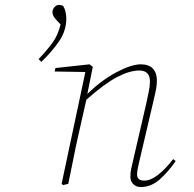

<svg xmlns="http://www.w3.org/2000/svg" viewBox="-20 -743 783 776"><path d="M256 0 235 5 229 0 325 -452 201 -454 204 -468 342 -483 355 -473 333 -363Q390 -419 450.5 -451Q511 -483 549 -483Q582 -483 598 -465.5Q614 -448 614 -419Q614 -396 609 -373.5Q604 -351 597 -321L545 -99Q542 -85 538 -68.5Q534 -52 534 -38Q534 -13 563 -13Q589 -13 619 -36.5Q649 -60 680 -100L690 -92Q659 -47 624.5 -17Q590 13 549 13Q531 13 519 1.5Q507 -10 507 -28Q507 -48 510.5 -62Q514 -76 519 -99L571 -324Q576 -348 581 -371.5Q586 -395 586 -414Q586 -458 543 -458Q504 -458 454 -432Q404 -406 329 -340L299 -207Q287 -155 277 -103.5Q267 -52 256 0ZM218 -723Q228 -723 235 -719Q242 -709 245 -694Q248 -679 248 -668Q248 -619 219 -576.5Q190 -534 147 -493L136 -504Q172 -542 193 -571.5Q214 -601 225 -644L210 -660Q192 -678 192 -693Q192 -705 200 -714Q208 -723 218 -723Z"/></svg>

Font: Source Serif Pro ExtraLight
Style: Italic
Weight: 200
Italic angle: -12°
Designer: Frank Grießhammer
Foundry: Adobe Systems Incorporated
Version: Version 3.001;hotconv 1.0.111;makeotfexe 2.5.65597